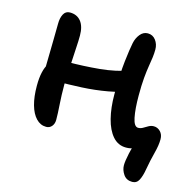

<svg xmlns="http://www.w3.org/2000/svg" viewBox="-99 -614 870 864"><g transform="rotate(15 336.0 -182.0)"><path d="M152 11Q125 11 105 -10Q85 -31 74.5 -68.5Q64 -106 64 -157Q64 -194 70 -220Q76 -246 86.5 -261.5Q97 -277 109 -285Q119 -291 134 -293.5Q149 -296 169 -296Q242 -296 317 -303Q392 -310 456 -333L487 -245Q439 -226 380.5 -215.5Q322 -205 261 -202Q200 -199 143 -199L80 -214Q81 -253 81.5 -295Q82 -337 83 -377Q84 -417 84 -451Q84 -478 93.5 -496Q103 -514 123 -514Q156 -514 174.5 -491Q193 -468 193 -425Q193 -401 191 -370Q189 -339 187.5 -306Q186 -273 184 -243.5Q182 -214 182 -194Q182 -144 185 -102Q188 -60 188 -31Q188 -13 178 -1Q168 11 152 11ZM590 150Q563 150 549 129.5Q535 109 535 87Q535 68 543 31Q551 -6 567 -41L591 -20Q575 -6 559.5 1Q544 8 523 8Q486 8 461 -20.5Q436 -49 423.5 -98.5Q411 -148 411 -209Q411 -305 418 -365Q425 -425 431 -454Q436 -478 450.5 -496Q465 -514 486 -514Q509 -514 523 -495.5Q537 -477 537 -452Q537 -434 534.5 -415Q532 -396 528 -372.5Q524 -349 521 -315.5Q518 -282 518 -233Q518 -171 526 -131.5Q534 -92 553 -92Q565 -92 575.5 -98.5Q586 -105 597 -111Q608 -117 620 -117Q638 -117 651 -103.5Q664 -90 664 -68Q664 -40 654 -2.5Q644 35 636 81Q631 111 621 130.5Q611 150 590 150Z"/></g></svg>

Font: Shantell Sans Medium
Style: Regular
Weight: 500
Designer: Stephen Nixon, Anya Danilova, Shantell Martin
Foundry: Arrow Type
Version: Version 1.011;[c5ecc13dd]